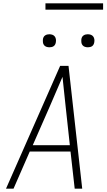

<svg xmlns="http://www.w3.org/2000/svg" viewBox="-20 -1129 640 1149"><path d="M16 0 340 -735H390L472 0H427L402 -222H158L61 0ZM398 -260 373 -490Q368 -535 363.5 -579.5Q359 -624 354 -669Q335 -624 315.5 -579.5Q296 -535 277 -490L176 -260ZM506 -846Q496 -846 487.5 -849Q479 -852 473.5 -859Q468 -866 467 -875.5Q466 -885 467 -895Q468 -901 471 -907Q474 -913 480 -917Q486 -921 492.5 -922.5Q499 -924 505 -924Q515 -924 523.5 -921Q532 -918 537.5 -911Q543 -904 544.5 -894.5Q546 -885 544 -875Q543 -869 540 -863Q537 -857 531.5 -853Q526 -849 519 -847.5Q512 -846 506 -846ZM276 -846Q266 -846 257.5 -849Q249 -852 243.5 -859Q238 -866 237 -875.5Q236 -885 237 -895Q238 -901 241 -907Q244 -913 250 -917Q256 -921 262.5 -922.5Q269 -924 275 -924Q285 -924 293.5 -921Q302 -918 307.5 -911Q313 -904 314.5 -894.5Q316 -885 314 -875Q313 -869 310 -863Q307 -857 301.5 -853Q296 -849 289 -847.5Q282 -846 276 -846ZM252 -1071V-1109H597V-1071Z"/></svg>

Font: Iosevka XLt Ex Obl
Style: Regular
Weight: 200
Width: 7
Italic angle: -9°
Monospace: yes
Designer: Belleve Invis
Foundry: Belleve Invis
Version: Version 32.5.0; ttfautohint (v1.8.4)